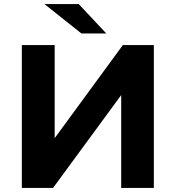

<svg xmlns="http://www.w3.org/2000/svg" viewBox="-20 -921 861 941"><path d="M87 0V-700H248V-244L582 -700H734V0H574V-455L240 0ZM379 -757 198 -901H366L501 -757Z"/></svg>

Font: Montserrat Z
Style: Bold
Weight: 700
Designer: Julieta Ulanovsky
Foundry: Julieta Ulanovsky
Version: Version 8.000